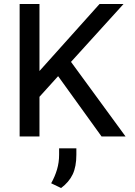

<svg xmlns="http://www.w3.org/2000/svg" viewBox="-20 -688 679 968"><path d="M79 0V-668H179V-330L482 -668H603L338 -376L613 0H492L273 -304L179 -200V0ZM288 260 238 236Q257 202 267.5 166.5Q278 131 278 92V60H365V92Q365 152 346.5 191Q328 230 288 260Z"/></svg>

Font: Gantari Medium
Style: Regular
Weight: 500
Designer: Anugrah Pasau
Foundry: Lafontype
Version: Version 1.000; ttfautohint (v1.8.4.7-5d5b)